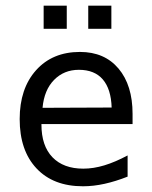

<svg xmlns="http://www.w3.org/2000/svg" viewBox="-20 -649 540 681"><path d="M450.2 -245.1V-209H127V-207Q127 -131.8 166 -91.3Q205.1 -50.8 275.4 -50.8Q311.5 -50.8 350.1 -62.5Q388.7 -74.2 432.6 -97.7V-22.5Q390.6 -5.9 351.1 2.9Q311.5 11.7 274.4 11.7Q168.9 11.7 109.4 -51.8Q49.8 -115.2 49.8 -226.6Q49.8 -335 107.9 -399.9Q166 -464.8 263.7 -464.8Q350.6 -464.8 400.4 -405.8Q450.2 -346.7 450.2 -245.1ZM376 -267.6Q374 -333 344.7 -367.2Q315.4 -401.4 259.8 -401.4Q207 -401.4 171.9 -365.7Q136.7 -330.1 130.9 -266.6ZM134.8 -628.9H216.8V-546.9H134.8ZM293 -628.9H375V-546.9H293Z"/></svg>

Font: BabelStone Pseudographica
Style: Regular
Weight: 400
Designer: Andrew West
Foundry: BabelStone
Version: Version 16.0.0